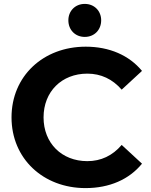

<svg xmlns="http://www.w3.org/2000/svg" viewBox="-20 -951 773 983"><path d="M414 -762C463 -762 498 -798 498 -847C498 -895 463 -931 414 -931C365 -931 330 -895 330 -847C330 -798 365 -762 414 -762ZM418 12C540 12 641 -32 707 -113L603 -209C556 -154 497 -126 427 -126C296 -126 203 -218 203 -350C203 -482 296 -574 427 -574C497 -574 556 -546 603 -492L707 -588C641 -668 540 -712 419 -712C201 -712 39 -561 39 -350C39 -139 201 12 418 12Z"/></svg>

Font: AWKNG-Font
Style: Bold
Weight: 700
Designer: Awakening Church
Foundry: Awakening Church
Version: Version 1.700;PS 001.700;hotconv 1.0.88;makeotf.lib2.5.64775